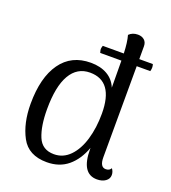

<svg xmlns="http://www.w3.org/2000/svg" viewBox="-136 -830 839 944"><g transform="rotate(20 284.0 -358.5)"><path d="M471 -582 470 -105Q470 -54 501 -54Q520 -54 528 -69Q539 -54 539 -37Q539 -17 521.5 -4.5Q504 8 477 8Q395 8 395 -120V-127Q371 -61 326.5 -24Q282 13 216 13Q120 13 82 -58Q44 -129 44 -230Q44 -368 98.5 -444.5Q153 -521 254 -521Q305 -521 340.5 -500.5Q376 -480 392 -441L391 -575V-582H280Q276 -596 276 -601Q276 -607 280 -619H390Q388 -677 378 -712Q396 -730 424 -730Q445 -730 458 -718.5Q471 -707 471 -686V-619H542Q545 -610 545 -601Q545 -593 542 -582ZM390 -304Q390 -474 267 -474Q200 -474 164.5 -413Q129 -352 129 -233Q129 -144 151.5 -90Q174 -36 236 -36Q284 -36 319 -72Q354 -108 372 -169Q390 -230 390 -304Z"/></g></svg>

Font: Arima Madurai
Style: Regular
Weight: 400
Designer: Joana Correia and Natanael Gama
Foundry: NDISCOVER
Version: Version 1.019